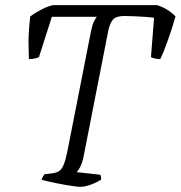

<svg xmlns="http://www.w3.org/2000/svg" viewBox="-20 -724 700 744"><path d="M290 0Q284 0 269.5 -2Q255 -4 236.5 -7Q218 -10 199 -14Q180 -18 164.5 -21.5Q149 -25 141 -28Q143 -33 146 -39Q149 -45 153 -49L180 -52Q197 -54 208 -60.5Q219 -67 226.5 -85Q234 -103 241 -137L332 -600Q337 -626 344 -640.5Q351 -655 356 -659H181L131 -503Q127 -500 116 -497.5Q105 -495 92 -495Q91 -515 90.5 -555.5Q90 -596 97 -660Q115 -674 140.5 -687Q166 -700 185 -704H589Q614 -696 632.5 -683.5Q651 -671 660 -660Q647 -614 630 -566.5Q613 -519 601 -495Q589 -495 578.5 -497.5Q568 -500 565 -503L577 -655Q565 -657 544 -658.5Q523 -660 501 -661Q479 -662 463 -662Q426 -662 414.5 -644Q403 -626 398 -597L304 -118Q299 -93 291 -77.5Q283 -62 277 -57L368 -47Q370 -45 371 -40.5Q372 -36 372 -28Q353 -16 330.5 -8Q308 0 290 0Z"/></svg>

Font: Texturina 12pt Thin
Style: Italic
Weight: 250
Italic angle: -11°
Designer: Guillermo Torres Carreño
Foundry: Omnibus-Type
Version: Version 1.002